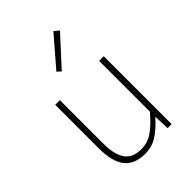

<svg xmlns="http://www.w3.org/2000/svg" viewBox="-238 -930 1054 1054"><g transform="rotate(-45 288.5 -403.5)"><path d="M255 13Q174 13 135 -36Q96 -85 96 -188V-527H132V-192Q132 -105 161.5 -62.5Q191 -20 258 -20Q307 -20 347.5 -47.5Q388 -75 437 -133V-527H473V0H442L438 -90H436Q396 -44 353 -15.5Q310 13 255 13ZM251 -631 229 -651 375 -820 403 -797Z"/></g></svg>

Font: Noto Sans HK Thin Thin
Style: Regular
Weight: 250
Version: Version 2.004-H2;hotconv 1.0.118;makeotfexe 2.5.65603